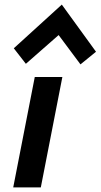

<svg xmlns="http://www.w3.org/2000/svg" viewBox="-20 -815 438 835"><path d="M37.5 0ZM37.5 0H157.5L251.2 -480H131.2ZM330 -535 397.5 -590 248.8 -795 40 -605 92.5 -537.5 235 -662.5Z"/></svg>

Font: Cambay
Style: Bold Italic
Weight: 700
Italic angle: -11°
Designer: Pooja Saxena
Foundry: Pooja Saxena
Version: Version 1.006;PS 001.006;hotconv 1.0.70;makeotf.lib2.5.58329